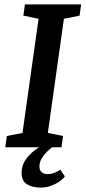

<svg xmlns="http://www.w3.org/2000/svg" viewBox="-20 -668 388 871"><path d="M4 0 11 -51 82 -65 155 -583 86 -597 93 -648H348L341 -597L270 -583L197 -65L266 -51L259 0ZM165 183Q127 183 102.5 168Q78 153 78 116Q78 84 94.5 59Q111 34 136 15Q161 -4 187 -16H240Q233 -13 220 -3Q207 7 193 20.5Q179 34 169 51Q159 68 159 87Q159 105 169.5 113.5Q180 122 196 122Q210 122 225 116.5Q240 111 254 102L274 132Q268 142 251.5 154Q235 166 212.5 174.5Q190 183 165 183Z"/></svg>

Font: Faustina SemiBold
Style: Italic
Weight: 600
Italic angle: -8°
Designer: Alfonso Garcia
Foundry: http://www.omnibus-type.com
Version: Version 1.200